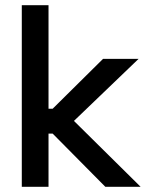

<svg xmlns="http://www.w3.org/2000/svg" viewBox="-20 -720 567 740"><path d="M64 0V-700H167V-301H183L377 -493H514L265 -254L522 0H386L183 -205H167V0Z"/></svg>

Font: Space Grotesk Frontify Medium
Style: Regular
Weight: 500
Designer: Florian Karsten
Version: Version 2.000